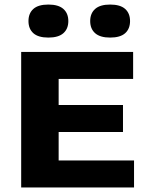

<svg xmlns="http://www.w3.org/2000/svg" viewBox="-20 -823 650 843"><path d="M73 0V-595H564.5V-476.5H237.5V-118.5H568.5V0ZM163 -243.5V-362H520V-243.5ZM463.5 -658Q419.5 -658 397.8 -677.2Q376 -696.5 376 -730.5Q376 -764.5 397.8 -783.8Q419.5 -803 463.5 -803Q508 -803 529.5 -783.8Q551 -764.5 551 -730.5Q551 -696.5 529.5 -677.2Q508 -658 463.5 -658ZM192.5 -658Q148 -658 126.5 -677.2Q105 -696.5 105 -730.5Q105 -764.5 126.5 -783.8Q148 -803 192.5 -803Q236.5 -803 258.2 -783.8Q280 -764.5 280 -730.5Q280 -696.5 258.2 -677.2Q236.5 -658 192.5 -658Z"/></svg>

Font: Encode Sans SC SemiExpanded
Style: Bold
Weight: 700
Width: 6
Designer: Multiple Designers
Foundry: Impallari Type
Version: Version 3.002